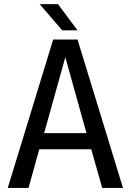

<svg xmlns="http://www.w3.org/2000/svg" viewBox="-20 -923 642 943"><path d="M360.8 -773.9 264.6 -902.8H174.8L285.6 -773.9ZM120.1 0 172.9 -189.9H428.2L481.9 0H584L360.8 -729H241.2L18.1 0ZM300.8 -642.1 404.8 -269H196.8Z"/></svg>

Font: Hack Dev
Style: Regular
Weight: 400
Designer: Christopher Simpkins
Foundry: Christopher Simpkins
Version: Version 2.0315